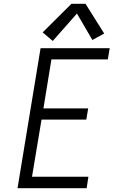

<svg xmlns="http://www.w3.org/2000/svg" viewBox="-20 -988 616 1008"><path d="M72 0H435L444 -60H148L198 -360H433L443 -419H208L250 -676H546L556 -735H193ZM257 -773 384 -917 465 -778 527 -812 429 -968H355L204 -818Z"/></svg>

Font: Iosevka Sparkle Light
Style: Italic
Weight: 300
Italic angle: -9°
Designer: Belleve Invis
Foundry: Belleve Invis
Version: Version 4.5.0; ttfautohint (v1.8.3)